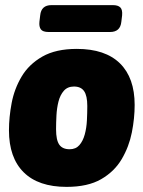

<svg xmlns="http://www.w3.org/2000/svg" viewBox="-20 -722 560 750"><path d="M240 8Q130 8 72.5 -49Q15 -106 15 -213Q15 -264 25.5 -319.5Q36 -375 64.5 -423Q93 -471 145.5 -501Q198 -531 280 -531Q391 -531 448.5 -474.5Q506 -418 506 -312Q506 -260 495 -204.5Q484 -149 455.5 -100.5Q427 -52 375 -22Q323 8 240 8ZM252 -139Q276 -139 290 -155Q304 -171 311 -196.5Q318 -222 319.5 -251.5Q321 -281 321 -308Q321 -348 308.5 -366Q296 -384 269 -384Q244 -384 229.5 -367.5Q215 -351 208.5 -325.5Q202 -300 200.5 -271Q199 -242 199 -217Q199 -175 211.5 -157Q224 -139 252 -139ZM170 -597Q147 -597 139.5 -607.5Q132 -618 134 -637L137 -662Q141 -702 181 -702H421Q441 -702 450 -693Q459 -684 457 -662L454 -637Q450 -597 410 -597Z"/></svg>

Font: Asap Semi Condensed Semi Condensed Black
Style: Italic
Weight: 900
Width: 4
Italic angle: -6°
Designer: Pablo Cosgaya
Foundry: Omnibus-Type
Version: Version 3.001; ttfautohint (v1.8.4.7-5d5b)